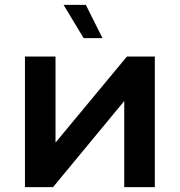

<svg xmlns="http://www.w3.org/2000/svg" viewBox="-20 -765 735 785"><path d="M82 0H197L488 -352V0H613V-534H499L207 -182V-534H82ZM399 -609 331 -745H240L322 -609Z"/></svg>

Font: Chess Sans SemiBold
Style: Regular
Weight: 600
Designer: Wolf Bōese
Foundry: Wolf Bōese
Version: Version 7.223;Glyphs 3.3 (3306)